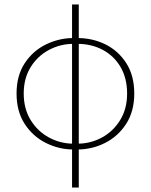

<svg xmlns="http://www.w3.org/2000/svg" viewBox="-20 -658 674 858"><path d="M302 180V-638H332V180ZM308 10Q244 10 185.5 -19Q127 -48 90.5 -104Q54 -160 54 -240Q54 -320 90.5 -375.5Q127 -431 185.5 -459.5Q244 -488 308 -488V-462Q250 -462 199 -435Q148 -408 117 -358Q86 -308 86 -240Q86 -172 117 -121.5Q148 -71 199 -43.5Q250 -16 308 -16ZM326 10V-16Q385 -16 435.5 -43.5Q486 -71 517 -121.5Q548 -172 548 -240Q548 -308 519 -358Q490 -408 439.5 -435Q389 -462 326 -462V-488Q394 -488 451.5 -459.5Q509 -431 544.5 -375.5Q580 -320 580 -240Q580 -160 543.5 -104Q507 -48 449 -19Q391 10 326 10Z"/></svg>

Font: Source Sans 3 VF
Style: Regular
Weight: 200
Designer: Paul D. Hunt
Foundry: Adobe
Version: Version 3.046;hotconv 1.0.118;makeotfexe 2.5.65603